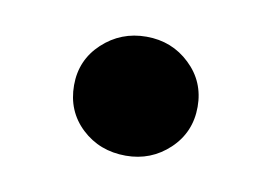

<svg xmlns="http://www.w3.org/2000/svg" viewBox="-35 -212 368 260"><g transform="rotate(10 149.0 -82.0)"><path d="M64 -82Q64 -116.7 89.1 -140.1Q114.3 -163.6 149.4 -163.6Q184.6 -163.6 209.2 -140.1Q233.9 -116.7 233.9 -82Q233.9 -46.9 209 -23.4Q184.1 0 149.4 0Q113.3 0 88.6 -23.2Q64 -46.4 64 -82Z"/></g></svg>

Font: Vazirmatn RD FD
Style: Bold
Weight: 700
Designer: Saber Rastikerdar
Foundry: Saber Rastikerdar
Version: Version 33.003